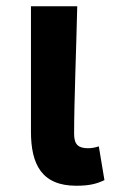

<svg xmlns="http://www.w3.org/2000/svg" viewBox="-20 -580 369 614"><path d="M224 14C268 14 291 7 314 -4L296 -112C284 -108 273 -106 262 -106C231 -106 217 -117 217 -152C217 -256 224 -424 227 -560H79V-159C79 -55 113 14 224 14Z"/></svg>

Font: Spoqa Han Sans Neo Bold
Style: Bold
Weight: 700
Designer: [Spoqa Han Sans Neo] Dong-huui Kim  Younghwa Kang  Yujin Lee  [Noto Sans] Ryoko NISHIZUKA  (kana & ideographs); Paul D. 
Foundry: Spoqa (http://www.spoqa-han-sans.com)
Version: Version 1.100;hotconv 1.0.109;makeotfexe 2.5.65596